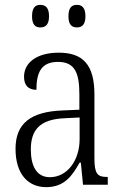

<svg xmlns="http://www.w3.org/2000/svg" viewBox="-20 -761 503 791"><path d="M297 -648C317 -648 332 -659 332 -694C332 -730 317 -741 297 -741C276 -741 262 -730 262 -694C262 -659 276 -648 297 -648ZM146 -648C167 -648 182 -659 182 -694C182 -730 167 -741 146 -741C126 -741 112 -730 112 -694C112 -659 126 -648 146 -648ZM170 10C245 10 277 -36 308 -91H313L322 0H424V-32H421C381 -32 369 -45 369 -110V-372C369 -495 321 -544 222 -544C132 -544 79 -503 79 -445C79 -409 97 -391 130 -391C130 -464 151 -506 219 -506C290 -506 307 -458 307 -372V-309L238 -306C107 -301 44 -253 44 -148C44 -41 98 10 170 10ZM185 -31C131 -31 107 -77 107 -145C107 -225 143 -270 248 -274L308 -277V-188C308 -101 258 -31 185 -31Z"/></svg>

Font: Noto Serif Devanagari Condensed Light
Style: Regular
Weight: 300
Width: 3
Designer: Universal Thirst, Indian Type Foundry and the Monotype Design Team
Foundry: Monotype Imaging Inc.
Version: Version 2.004